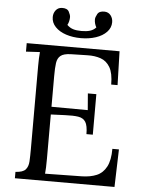

<svg xmlns="http://www.w3.org/2000/svg" viewBox="-60 -944 741 991"><g transform="rotate(5 311.0 -448.5)"><path d="M403 -259Q403 -303 391 -322Q379 -341 353 -345Q327 -349 284 -347L211 -344V-115Q211 -63 208 -37L399 -40Q443 -41 475 -54.5Q507 -68 525 -102Q543 -136 543 -195H577L571 0H55V-33Q93 -35 107 -50.5Q121 -66 122.5 -93.5Q124 -121 124 -156V-588Q124 -630 127 -660Q109 -659 91 -658Q73 -657 55 -656V-700H536L541 -525H508Q508 -584 490 -614.5Q472 -645 441.5 -655.5Q411 -666 373 -665L287 -663Q250 -662 234 -649Q218 -636 214.5 -610.5Q211 -585 211 -544V-384L399 -383L392 -469H436V-259ZM220 -897Q248 -898 257 -881Q266 -864 266 -853Q266 -843 263.5 -832Q261 -821 256 -812Q270 -798 287.5 -792.5Q305 -787 331 -787Q357 -787 375 -792.5Q393 -798 406 -812Q395 -831 395 -853Q395 -864 404.5 -881Q414 -898 442 -897Q462 -896 473.5 -881Q485 -866 485 -846Q485 -817 464 -795Q443 -773 408 -761.5Q373 -750 331 -750Q289 -750 254 -761.5Q219 -773 198 -795Q177 -817 177 -846Q177 -866 188.5 -881Q200 -896 220 -897Z"/></g></svg>

Font: Lora
Style: Regular
Weight: 400
Designer: Olga Karpushina, Alexei Vanyashin (Cyrillic)
Foundry: Cyreal
Version: Version 3.005; ttfautohint (v1.8.4.7-5d5b)